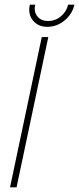

<svg xmlns="http://www.w3.org/2000/svg" viewBox="-20 -803 339 823"><path d="M183 -688Q143 -688 121 -715.5Q99 -743 108 -783H131Q124 -753 140 -733Q156 -713 186 -713Q217 -713 241 -733Q265 -753 272 -783H299Q290 -743 257 -715.5Q224 -688 183 -688ZM23 0 159 -644H187L51 0Z"/></svg>

Font: Kanit Thin
Style: Italic
Weight: 250
Italic angle: -12°
Designer: Katatrad Team
Foundry: CadsonDemak
Version: Version 2.000; ttfautohint (v1.8.3)